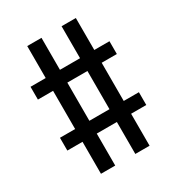

<svg xmlns="http://www.w3.org/2000/svg" viewBox="-169 -822 837 910"><g transform="rotate(-30 250.0 -367.5)"><path d="M117 -18V-193H34V-263H117V-472H34V-542H117V-717H195V-542H305V-717H383V-542H466V-472H383V-263H466V-193H383V-18H305V-193H195V-18ZM195 -263H305V-472H195Z"/></g></svg>

Font: Iosevka Curly Slab
Style: Regular
Weight: 400
Monospace: yes
Designer: Belleve Invis
Foundry: Belleve Invis
Version: Version 22.1.2; ttfautohint (v1.8.4)